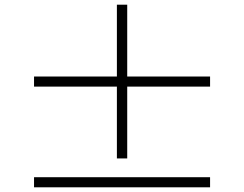

<svg xmlns="http://www.w3.org/2000/svg" viewBox="-20 -808 1040 818"><path d="M522 -133H478V-439H125V-482H478V-788H522V-482H875V-439H522ZM125 -53H875V-10H125Z"/></svg>

Font: Noto Serif TC ExtraLight
Style: Regular
Weight: 400
Version: Version 2.002-H1;hotconv 1.1.0;makeotfexe 2.6.0